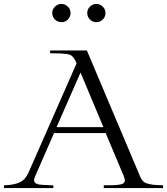

<svg xmlns="http://www.w3.org/2000/svg" viewBox="-70 -957 850 977"><path d="M243.2 -844.2Q261.7 -844.2 275.4 -857.9Q289.1 -871.6 289.1 -891.1Q289.1 -909.7 275.1 -923.3Q261.2 -937 243.2 -937Q223.6 -937 209.7 -923.3Q195.8 -909.7 195.8 -891.1Q195.8 -871.1 209.7 -857.7Q223.6 -844.2 243.2 -844.2ZM-49.8 0V-14.2Q2 -15.6 30.8 -29.3Q59.6 -43 75.2 -79.1L319.8 -634.8Q313 -650.4 307.6 -658.7Q302.2 -667 294.7 -673.3Q287.1 -679.7 271.5 -681.9Q255.9 -684.1 238 -685.1Q220.2 -686 185.1 -686V-700.2H372.1L645 -54.2Q650.9 -41 660.2 -33Q669.4 -24.9 687.3 -21Q705.1 -17.1 714.6 -16.4Q724.1 -15.6 750 -14.6Q756.3 -14.2 759.8 -14.2V0H458V-14.2Q486.3 -14.2 503.4 -14.6Q520.5 -15.1 534.7 -17.1Q548.8 -19 554.9 -22.2Q561 -25.4 563.7 -31.5Q566.4 -37.6 564.7 -45.2Q563 -52.7 558.1 -64.9L467.8 -279.8H205.1L107.9 -58.1Q94.7 -28.3 121.1 -20Q134.8 -15.6 192.9 -14.2Q197.3 -14.2 201.2 -14.2V0ZM217.8 -310.1H456.1L339.8 -587.9ZM374 -891.1Q374 -871.1 387.7 -857.7Q401.4 -844.2 420.9 -844.2Q439.5 -844.2 453.1 -857.9Q466.8 -871.6 466.8 -891.1Q466.8 -909.7 452.9 -923.3Q439 -937 420.9 -937Q401.4 -937 387.7 -923.3Q374 -909.7 374 -891.1Z"/></svg>

Font: Ortica Linear Light
Style: Regular
Weight: 300
Designer: Benedetta Bovani
Foundry: Collletttivo
Version: Version 2.000;Glyphs 3.1.2 (3151)